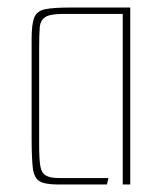

<svg xmlns="http://www.w3.org/2000/svg" viewBox="-20 -490 436 510"><path d="M133 0Q99 0 84.5 -9Q70 -18 67 -45Q64 -72 64 -125V-387Q64 -426 71 -443.5Q78 -461 100 -465.5Q122 -470 167 -470H326V0H306V-453H147Q113 -453 100 -444.5Q87 -436 85.5 -416.5Q84 -397 84 -362V-103Q84 -68 87 -49.5Q90 -31 101.5 -24Q113 -17 138 -17H268L264 0Z"/></svg>

Font: Smooch Sans Thin
Style: Regular
Weight: 100
Designer: Robert E. Leuschke
Foundry: Robert E. Leuschke
Version: Version 1.010